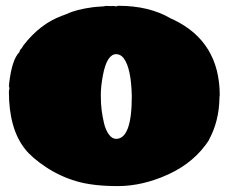

<svg xmlns="http://www.w3.org/2000/svg" viewBox="-20 -625 806 663"><path d="M738.8 -295.4Q737.8 -290.5 737.8 -289.6V-285.6Q736.3 -205.1 700.7 -140.6H701.2Q651.4 -64.5 562.3 -23.4Q473.1 17.6 386.7 17.6Q300.3 17.6 243.4 0.7Q186.5 -16.1 138.2 -48.3Q89.8 -80.6 66.4 -110.4Q10.7 -180.7 10.7 -309.1Q10.7 -313.5 12.2 -316.4V-324.2Q10.7 -326.2 10.7 -328.1L11.7 -333.5H11.2Q20.5 -418.9 47.4 -445.8Q47.4 -451.2 54.2 -458V-457.5L61.5 -469.2Q119.1 -543 193.4 -570.3L210.4 -576.7Q242.7 -592.3 300.8 -600.1L316.4 -601.6Q319.8 -602.1 330.3 -602.5Q340.8 -603 345.2 -604.5L366.2 -604Q367.7 -604.5 369.6 -604.5Q371.6 -604.5 374 -604L373.5 -604.5Q376.5 -603 382.3 -603Q384.3 -605 389.2 -605Q495.1 -605 569.3 -561.5L579.1 -557.1Q738.8 -480.5 738.8 -295.4ZM435.1 -292.5Q433.1 -389.6 407.2 -423.8Q396.5 -438 381.1 -438Q365.7 -438 354 -420.2Q342.3 -402.3 335.2 -364.3Q328.1 -326.2 328.1 -296.6Q328.1 -267.1 330.8 -245.8Q333.5 -224.6 338.9 -200.9Q344.2 -177.2 355.5 -161.4Q366.7 -145.5 380.9 -145.5Q435.1 -145.5 435.1 -292.5Z"/></svg>

Font: Bowlby One
Style: Regular
Weight: 400
Designer: vernon adams
Foundry: vernon adams
Version: Version 1.001